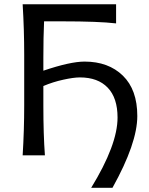

<svg xmlns="http://www.w3.org/2000/svg" viewBox="-20 -733 701 906"><path d="M378.9 -442.4Q491.7 -442.4 559.8 -376Q627.9 -309.6 627.9 -185.5Q627.9 -57.1 510.7 153.3H410.2Q534.7 -49.8 534.7 -178.2Q534.7 -271 488.3 -319.3Q441.9 -367.7 356.9 -367.7Q327.6 -367.7 278.6 -356.9Q229.5 -346.2 184.6 -327.1V-233.9Q184.6 -98.1 191.9 0H86.9Q94.2 -118.7 94.2 -235.4V-474.6Q94.2 -592.8 86.9 -712.9H527.8V-622.6Q445.3 -632.3 273.4 -632.3H188Q184.6 -556.6 184.6 -461.4V-399.4Q311.5 -442.4 378.9 -442.4Z"/></svg>

Font: Commissioner Flair
Style: Regular
Weight: 400
Designer: Kostas Bartsokas
Foundry: Kostas Bartsokas
Version: Version 1.000